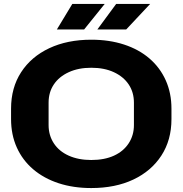

<svg xmlns="http://www.w3.org/2000/svg" viewBox="-20 -941 924 972"><path d="M442 11Q351 11 276.5 -13.5Q202 -38 148 -84Q94 -130 65 -194.5Q36 -259 36 -338V-391Q36 -497 87 -575.5Q138 -654 229.5 -697Q321 -740 442 -740Q533 -740 608 -715.5Q683 -691 736.5 -645Q790 -599 819 -534.5Q848 -470 848 -391V-338Q848 -232 797 -153.5Q746 -75 655 -32Q564 11 442 11ZM442 -131Q509 -131 557 -153Q605 -175 631.5 -215.5Q658 -256 658 -308V-421Q658 -474 631.5 -513.5Q605 -553 556.5 -575.5Q508 -598 442 -598Q377 -598 328 -575.5Q279 -553 252.5 -513.5Q226 -474 226 -421V-308Q226 -256 252.5 -215.5Q279 -175 328 -153Q377 -131 442 -131ZM268 -792 346 -921H510L406 -792ZM473 -792 568 -921H740L619 -792Z"/></svg>

Font: Hubot Sans SemiExpanded
Style: Bold
Weight: 700
Width: 6
Designer: Deni Anggara
Foundry: GitHub, Inc., Subsidiary of Microsoft Corporation
Version: Version 2.000